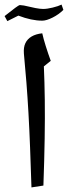

<svg xmlns="http://www.w3.org/2000/svg" viewBox="-27 -819 300 836"><path d="M110 -3Q107 -96 104 -175.5Q101 -255 97 -325.5Q93 -396 88 -460Q83 -524 77 -586Q75 -613 83.5 -631Q92 -649 110.5 -660Q129 -671 157 -674Q162 -651 172 -619Q182 -587 194 -554L164 -530Q167 -462 168 -384.5Q169 -307 167.5 -215Q166 -123 162 -11ZM5 -727 -7 -749Q53 -797 59 -797L77 -795Q106 -788 127 -784Q148 -780 161 -780Q178 -780 202.5 -786Q227 -792 241 -799L249 -776Q229 -756 202 -742.5Q175 -729 157 -729Q110 -729 53 -751Z"/></svg>

Font: Noto Naskh Arabic Medium
Style: Regular
Weight: 500
Designer: Monotype Design Team, David Williams, Mohamad Dakak and Nizar Qandah
Foundry: Monotype Imaging Inc.
Version: Version 2.016